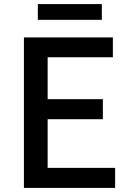

<svg xmlns="http://www.w3.org/2000/svg" viewBox="-20 -919 640 939"><path d="M97 -736H532V-639H213V-434H483V-336H213V-98H543V0H97ZM165 -899H478V-822H165Z"/></svg>

Font: Noto Sans S Chinese Medium
Style: Regular
Weight: 500
Designer: Ryoko NISHIZUKA  (kana & ideographs); Paul D. Hunt (Latin, Greek & Cyrillic); Wenlong ZHANG  (bopomofo); Sandoll Communi
Foundry: Adobe Systems Incorporated
Version: Version 1.000;PS 1;hotconv 1.0.78;makeotf.lib2.5.61930